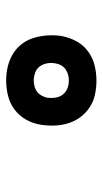

<svg xmlns="http://www.w3.org/2000/svg" viewBox="129 -976 341 640"><g transform="rotate(-90 300.0 -655.5)"><path d="M352 -505Q328 -505 305 -510Q282 -515 263 -527.5Q244 -540 230.5 -558Q217 -576 210 -598Q203 -620 202 -644Q201 -668 205 -692Q209 -717 222 -740Q235 -763 256 -778.5Q277 -794 302.5 -800Q328 -806 352 -806Q376 -806 399 -800.5Q422 -795 441.5 -783Q461 -771 474.5 -753Q488 -735 494.5 -713Q501 -691 502.5 -667Q504 -643 500 -619Q495 -594 482.5 -571Q470 -548 448.5 -532.5Q427 -517 402 -511Q377 -505 352 -505ZM352 -597Q362 -597 371.5 -599.5Q381 -602 389.5 -608Q398 -614 403 -623Q408 -632 409 -641Q412 -655 409.5 -669Q407 -683 399.5 -693.5Q392 -704 379 -709Q366 -714 352 -714Q343 -714 333 -711.5Q323 -709 315 -703Q307 -697 302 -688Q297 -679 295 -670Q293 -656 295 -642Q297 -628 305 -617.5Q313 -607 325.5 -602Q338 -597 352 -597Z"/></g></svg>

Font: Iosevka Curly SmBdExObl
Style: Regular
Weight: 600
Width: 7
Italic angle: -9°
Monospace: yes
Designer: Belleve Invis
Foundry: Belleve Invis
Version: Version 11.1.0; ttfautohint (v1.8.3)